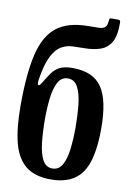

<svg xmlns="http://www.w3.org/2000/svg" viewBox="-90 -852 618 918"><g transform="rotate(10 219.0 -393.0)"><path d="M419 -782.5Q420 -722 401.8 -690Q383.5 -658 349.8 -646.2Q316 -634.5 270.5 -634.5Q242 -634.5 214 -633.2Q186 -632 160.8 -617.5Q135.5 -603 115.8 -565Q96 -527 84 -453Q80 -429 85.2 -423.2Q90.5 -417.5 103.5 -439.5Q119.5 -466.5 134.2 -487.2Q149 -508 171.5 -519.8Q194 -531.5 234 -531.5Q334 -531.5 376.2 -469.5Q418.5 -407.5 418.5 -270Q418.5 -118 372 -53.2Q325.5 11.5 222.5 11.5Q146 11.5 101.5 -23.5Q57 -58.5 38.2 -129.8Q19.5 -201 19.5 -310.5Q19.5 -468.5 42.5 -563.2Q65.5 -658 121 -700Q176.5 -742 274.5 -742Q305.5 -742 324.8 -742.8Q344 -743.5 353.5 -752Q363 -760.5 364.5 -783.5Q365.5 -792 367.2 -794.5Q369 -797 378.5 -797H406Q414.5 -797 416.8 -794.2Q419 -791.5 419 -782.5ZM145.5 -270Q145.5 -206.5 151.2 -154.5Q157 -102.5 173.2 -72Q189.5 -41.5 221 -41.5Q252.5 -41.5 268.8 -71.2Q285 -101 290.8 -148.8Q296.5 -196.5 296.5 -250Q296.5 -314 290.8 -365.8Q285 -417.5 268.8 -448Q252.5 -478.5 221 -478.5Q189.5 -478.5 173.2 -448.8Q157 -419 151.2 -371.5Q145.5 -324 145.5 -270Z"/></g></svg>

Font: Besley* Condensed Medium
Style: Regular
Weight: 500
Width: 3
Designer: Owen Earl
Foundry: indestructible type*
Version: Version 3.000; ttfautohint (v1.8.3)